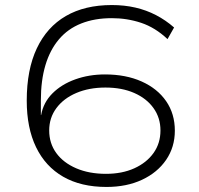

<svg xmlns="http://www.w3.org/2000/svg" viewBox="-20 -733 788 761"><path d="M402 8Q301 8 230.5 -32.5Q160 -73 123 -149.5Q86 -226 86 -334Q86 -457 126 -541.5Q166 -626 241 -669.5Q316 -713 423 -713Q473 -713 516.5 -703Q560 -693 598.5 -673Q637 -653 670 -624L644 -578Q595 -624 539.5 -642.5Q484 -661 423 -661Q355 -661 302 -640Q249 -619 213.5 -577Q178 -535 160 -474.5Q142 -414 142 -336V-277H143Q152 -327 188 -363Q224 -399 278.5 -418.5Q333 -438 396 -438Q479 -438 541.5 -410Q604 -382 638.5 -332Q673 -282 673 -215Q673 -150 638.5 -99.5Q604 -49 543 -20.5Q482 8 402 8ZM400 -44Q464 -44 512.5 -66Q561 -88 588.5 -126.5Q616 -165 616 -216Q616 -266 588.5 -304.5Q561 -343 512 -364.5Q463 -386 398 -386Q333 -386 282.5 -364.5Q232 -343 203.5 -304.5Q175 -266 175 -216Q175 -165 203 -126.5Q231 -88 282 -66Q333 -44 400 -44Z"/></svg>

Font: Nunito Sans 7pt Expanded ExtraLight
Style: Regular
Weight: 250
Width: 7
Designer: Vernon Adams
Foundry: Vernon Adams
Version: Version 3.101;gftools[0.9.27]